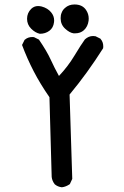

<svg xmlns="http://www.w3.org/2000/svg" viewBox="-20 -812 540 838"><path d="M121.1 -650.4Q124 -650.4 128.4 -649.9L149.9 -639.2Q184.6 -588.4 201.4 -551.5Q218.3 -514.6 237.3 -480.5Q275.9 -521 305.2 -569.6Q334.5 -618.2 350.6 -640.1Q366.7 -654.8 386.2 -654.8Q391.1 -654.8 397 -653.8L418.5 -643.1L418.9 -642.1Q430.7 -628.9 430.7 -609.4Q430.7 -606.4 430.2 -601.6Q361.3 -492.7 283.7 -399.4L295.4 -31.2L284.7 -8.3Q267.6 3.4 250 5.4Q231.9 3.4 218.8 -7.8Q207.5 -22.5 205.6 -39.6Q205.6 -40 195.8 -387.7Q155.3 -446.3 127 -501Q98.6 -555.7 76.2 -615.7L87.4 -638.2L88.4 -638.7Q101.6 -650.4 121.1 -650.4ZM116.2 -773.4Q128.9 -785.6 146 -785.6Q153.3 -785.6 161.6 -783.7Q188.5 -776.4 203.1 -758.3Q216.3 -742.7 216.3 -722.7Q216.3 -718.8 215.8 -715.3Q212.9 -690.4 195.3 -677.5Q177.7 -664.6 154.3 -664.6H153.8Q133.8 -668.9 116 -686.8Q98.1 -704.6 98.1 -730Q98.1 -755.4 116.2 -773.4ZM305.2 -792.5Q339.4 -792.5 355.5 -768.6Q367.2 -751.5 367.2 -731Q367.2 -726.1 366.7 -721.7Q363.3 -695.8 346.2 -680.2Q331.1 -666.5 307.6 -666.5Q303.7 -666.5 301.3 -666.5Q283.7 -668.9 264.6 -686.5Q244.6 -704.6 244.6 -732.4Q244.6 -738.8 245.6 -744.9Q246.6 -751 249 -756.3Q253.4 -768.6 263.7 -777.3Q280.3 -792.5 305.2 -792.5Z"/></svg>

Font: Bakudai
Style: Medium
Weight: 500
Version: Version 1.48